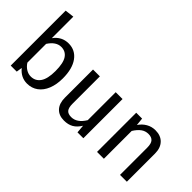

<svg xmlns="http://www.w3.org/2000/svg" viewBox="-43 -1282 1826 1826"><g transform="rotate(45 870.0 -369.0)"><path d="M529 -264Q529 -182 504 -119.5Q479 -57 432 -22.5Q385 12 322 12Q239 12 182 -58L173 0H92V-739L184 -750V-461Q241 -539 333 -539Q423 -539 476 -466.5Q529 -394 529 -264ZM430 -264Q430 -371 398 -418.5Q366 -466 307 -466Q237 -466 184 -384V-132Q205 -99 235.5 -80Q266 -61 300 -61Q361 -61 395.5 -110.5Q430 -160 430 -264Z M1069 0H990L983 -82Q953 -33 914 -10.5Q875 12 819 12Q750 12 711 -30Q672 -72 672 -149V-527H764V-159Q764 -105 783 -82.5Q802 -60 845 -60Q922 -60 977 -151V-527H1069Z M1654 -378V0H1562V-365Q1562 -421 1541 -444Q1520 -467 1479 -467Q1437 -467 1405 -443Q1373 -419 1345 -374V0H1253V-527H1332L1340 -449Q1368 -491 1409.5 -515Q1451 -539 1501 -539Q1573 -539 1613.5 -496Q1654 -453 1654 -378Z"/></g></svg>

Font: Statis Sans
Style: Regular
Weight: 400
Designer: bBox Type GmbH
Foundry: bBox Type GmbH
Version: Version 1.000